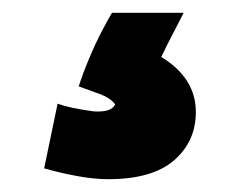

<svg xmlns="http://www.w3.org/2000/svg" viewBox="-20 -57 388 300"><path d="M232 32Q240 15 251 -6Q262 -27 267 -37H155Q150 -29 139.5 -9Q129 11 119 35Q109 59 103 78Q123 85 137.5 90.5Q152 96 160 106Q154 119 126 117Q89 112 70 105L49 206Q73 213 100 218Q127 223 149 223Q218 223 252 193.5Q286 164 286 118Q286 65 232 32Z"/></svg>

Font: Repo Bold
Style: Bold
Weight: 700
Designer: Stefan Peev
Foundry: Context Ltd
Version: Version 1.502